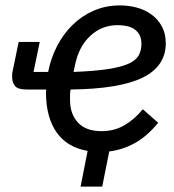

<svg xmlns="http://www.w3.org/2000/svg" viewBox="-20 -550 645 710"><path d="M358 140H278L304 8Q229 -5 190 -59.5Q151 -114 150 -205Q150 -207 150 -209Q150 -211 151 -219H78Q47 -219 36 -231.5Q25 -244 25 -264Q25 -269 25 -274.5Q25 -280 27 -288L49 -395H127L104 -284H158Q168 -335 191 -379.5Q214 -424 248 -457.5Q282 -491 326.5 -510.5Q371 -530 423 -530Q455 -530 485.5 -522Q516 -514 540 -496.5Q564 -479 578.5 -452.5Q593 -426 593 -390Q593 -305 507.5 -263Q422 -221 241 -219Q239 -208 239 -198Q239 -188 239 -180Q239 -129 268 -97Q297 -65 356 -65Q402 -65 439.5 -86.5Q477 -108 508 -146L565 -96Q523 -45 478 -20.5Q433 4 384 10ZM415 -457Q357 -457 314.5 -418Q272 -379 258 -312L252 -284Q330 -287 379 -294.5Q428 -302 455.5 -314.5Q483 -327 493 -345.5Q503 -364 503 -388Q503 -408 495.5 -421.5Q488 -435 475.5 -443Q463 -451 447 -454Q431 -457 415 -457Z"/></svg>

Font: IBM Plex Sans Text
Style: Italic
Weight: 450
Italic angle: -11°
Designer: Mike Abbink, Paul van der Laan, Pieter van Rosmalen
Foundry: Bold Monday
Version: Version 3.005